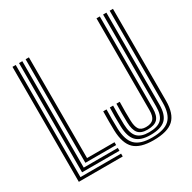

<svg xmlns="http://www.w3.org/2000/svg" viewBox="-175 -975 1157 1157"><g transform="rotate(-30 403.0 -396.0)"><path d="M55.5 0V-800H78.2V-19.8H361V0ZM101.2 -39.8V-800H124V-59.5H361V-39.8ZM147 -79.5V-800H170V-99.2H361V-79.5ZM571.8 8.5Q479.5 8.5 438.8 -30.9Q398 -70.2 395.2 -161Q394.5 -192 394.4 -225.2Q394.2 -258.5 395.2 -294.5H418.2Q416.2 -228.8 418.2 -161.8Q420.8 -80.2 456.4 -45.1Q492 -10 571.8 -10Q657.8 -10 694.9 -45Q732 -80 732 -161V-800H754.8V-161Q754.8 -70.2 712.2 -30.9Q669.8 8.5 571.8 8.5ZM571.8 -28.2Q504 -28.2 473.6 -59.4Q443.2 -90.5 441.2 -162.2Q440 -196.8 440.1 -230.1Q440.2 -263.5 441.2 -294.5H464Q463.2 -266.2 463.1 -232.2Q463 -198.2 464 -163.2Q466.2 -99.8 491.9 -73.2Q517.5 -46.8 571.8 -46.8Q633 -46.8 659.6 -73.2Q686.2 -99.8 686.2 -161V-800H709V-161Q709 -89.8 677.1 -59Q645.2 -28.2 571.8 -28.2ZM571.8 -65Q526.8 -65 507.6 -88.6Q488.5 -112.2 487 -164Q486 -195.8 486.1 -228.1Q486.2 -260.5 487 -294.5H510Q508.8 -257 509 -223.8Q509.2 -190.5 510 -164Q511 -123.2 524.4 -103.2Q537.8 -83.2 571.8 -83.2Q608.5 -83.2 624.4 -101.4Q640.2 -119.5 640.2 -161V-800H663.2V-161Q663.2 -109.5 642 -87.2Q620.8 -65 571.8 -65Z"/></g></svg>

Font: Big Shoulders Inline Text
Style: Bold
Weight: 700
Designer: Patric King
Foundry: XO Type Co
Version: Version 1.000